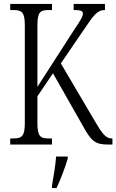

<svg xmlns="http://www.w3.org/2000/svg" viewBox="-20 -734 591 975"><path d="M32 0H244V-31H227C184 -31 170 -42 170 -111V-245L249 -362L399 -98C444 -15 464 0 531 0H551V-31H547C518 -31 499 -55 464 -115L289 -412L407 -585C456 -657 473 -683 513 -683V-714H354V-683C388 -683 401 -679 401 -665C401 -649 387 -628 349 -571L170 -293V-605C170 -672 184 -683 226 -683H244V-714H32V-683H49C90 -683 106 -672 106 -607V-107C106 -42 90 -31 48 -31H32ZM244 208V221H267C287 180 312 113 324 71V61H265C261 112 252 161 244 208Z"/></svg>

Font: Noto Serif Tamil ExtraCondensed Light
Style: Italic
Weight: 300
Width: 2
Italic angle: -12°
Designer: Indian Type Foundry, Tom Grace, and the Monotype Design Team
Foundry: Monotype Imaging Inc.
Version: Version 2.003